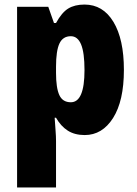

<svg xmlns="http://www.w3.org/2000/svg" viewBox="-20 -583 600 843"><path d="M351 -563Q432 -563 478 -487Q524 -411 524 -276Q524 -140 476.5 -65Q429 10 352 10Q308 10 277.5 -9.5Q247 -29 226 -66H220Q222 -34 224 -9Q226 16 226 36V240H55V-553H192L217 -482H226Q251 -528 279.5 -545.5Q308 -563 351 -563ZM291 -424Q256 -424 241 -392Q226 -360 226 -290V-263Q226 -197 240.5 -165.5Q255 -134 291 -134Q351 -134 351 -275Q351 -352 336 -388Q321 -424 291 -424Z"/></svg>

Font: Noto Sans Myanmar Condensed Black
Style: Regular
Weight: 900
Width: 3
Designer: Monotype Design Team
Foundry: Monotype Imaging Inc.
Version: Version 2.107; ttfautohint (v1.8.4.7-5d5b)